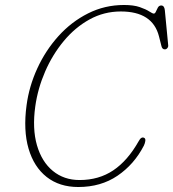

<svg xmlns="http://www.w3.org/2000/svg" viewBox="-20 -735 695 770"><path d="M558.5 -182Q564 -179 562.8 -169.8Q561.5 -160.5 557 -151Q518 -75.5 451.2 -30.2Q384.5 15 294 15Q218.5 15 167.2 -25.2Q116 -65.5 94.5 -139Q73 -212.5 86.5 -312.5Q96.5 -388.5 129.5 -460.5Q162.5 -532.5 214.2 -590Q266 -647.5 333 -681.2Q400 -715 477.5 -715Q516 -715 540.5 -706.5Q565 -698 578.5 -689.2Q592 -680.5 596.5 -680.5Q602 -680.5 605.2 -688.5Q608.5 -696.5 613.2 -704.8Q618 -713 626.5 -713Q639 -713 641 -694.5L654.5 -554Q655.5 -547.5 651.2 -542.2Q647 -537 641 -537Q630.5 -537 627.5 -550L617.5 -589.5Q592 -689 464.5 -689Q397 -689 339 -657Q281 -625 235.8 -570.5Q190.5 -516 161 -448Q131.5 -380 121.5 -308.5Q109 -219 128.2 -152.5Q147.5 -86 192 -49.5Q236.5 -13 299 -13Q376.5 -13 434.2 -51.8Q492 -90.5 536 -168.5Q546.5 -188.5 558.5 -182Z"/></svg>

Font: Fraunces 72pt SuperSoft Thin
Style: Italic
Weight: 100
Italic angle: -16°
Version: Version 1.000;[b76b70a41]